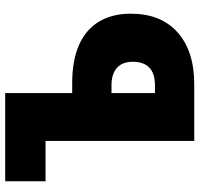

<svg xmlns="http://www.w3.org/2000/svg" viewBox="-34 -720 754 725"><g transform="rotate(-90 342.5 -357.0)"><path d="M173.3 0V-561.5H21V-713.9H354V-460.9H391.6Q478.5 -460.9 536.9 -434.6Q595.2 -408.2 624.5 -358.6Q653.8 -309.1 653.8 -239.7Q653.8 -126 583.3 -63Q512.7 0 386.7 0ZM354 -148.4H382.8Q428.2 -148.4 450.2 -169.7Q472.2 -190.9 472.2 -232.4Q472.2 -259.3 461.7 -276.9Q451.2 -294.4 431.4 -303.5Q411.6 -312.5 384.8 -312.5H354Z"/></g></svg>

Font: Open Sans SemiCondensed ExtraBold
Style: Regular
Weight: 800
Width: 4
Designer: Monotype Design Team
Foundry: Monotype Imaging Inc.
Version: Version 3.000